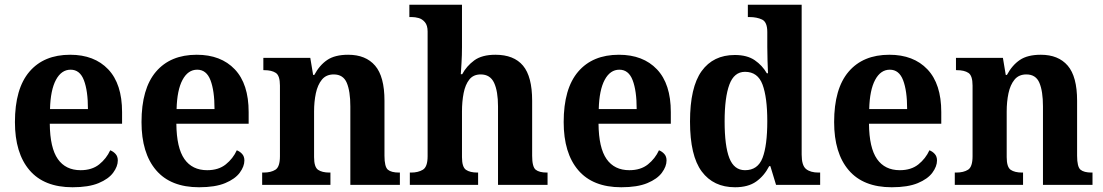

<svg xmlns="http://www.w3.org/2000/svg" viewBox="-20 -780 4653 810"><path d="M286 10Q166 10 104.5 -62Q43 -134 43 -265Q43 -406 104 -477.5Q165 -549 276 -549Q378 -549 436.5 -487.5Q495 -426 495 -307V-258H190Q191 -156 224 -109Q257 -62 320 -62Q368 -62 398.5 -86.5Q429 -111 445 -146Q458 -141 467.5 -130.5Q477 -120 477 -103Q477 -78 457.5 -51.5Q438 -25 396 -7.5Q354 10 286 10ZM351 -320Q351 -397 334 -441.5Q317 -486 278 -486Q239 -486 216 -443Q193 -400 191 -320Z M820 10Q700 10 638.5 -62Q577 -134 577 -265Q577 -406 638 -477.5Q699 -549 810 -549Q912 -549 970.5 -487.5Q1029 -426 1029 -307V-258H724Q725 -156 758 -109Q791 -62 854 -62Q902 -62 932.5 -86.5Q963 -111 979 -146Q992 -141 1001.5 -130.5Q1011 -120 1011 -103Q1011 -78 991.5 -51.5Q972 -25 930 -7.5Q888 10 820 10ZM885 -320Q885 -397 868 -441.5Q851 -486 812 -486Q773 -486 750 -443Q727 -400 725 -320Z M1086 0V-52H1092Q1123 -52 1142 -64Q1161 -76 1161 -121V-419Q1161 -461 1143.5 -472.5Q1126 -484 1095 -484H1091V-536H1289L1301 -464H1306Q1328 -505 1360.5 -527Q1393 -549 1449 -549Q1523 -549 1562.5 -503Q1602 -457 1602 -355V-123Q1602 -76 1616.5 -64Q1631 -52 1663 -52H1667V0H1458V-331Q1458 -395 1443 -430.5Q1428 -466 1388 -466Q1356 -466 1338 -444Q1320 -422 1312.5 -386.5Q1305 -351 1305 -310V-117Q1305 -75 1322 -63.5Q1339 -52 1370 -52H1374V0Z M1709 0V-52H1715Q1744 -52 1764 -64Q1784 -76 1784 -121V-647Q1784 -673 1772.5 -686.5Q1761 -700 1746 -704Q1731 -708 1718 -708H1707V-760H1929V-581Q1929 -547 1927 -514.5Q1925 -482 1924 -467H1930Q1948 -501 1980.5 -525Q2013 -549 2070 -549Q2148 -549 2186.5 -503Q2225 -457 2225 -355V-123Q2225 -76 2240 -64Q2255 -52 2287 -52H2290V0H2081V-331Q2081 -395 2064.5 -430.5Q2048 -466 2008 -466Q1977 -466 1960 -444.5Q1943 -423 1936 -387.5Q1929 -352 1929 -310V-117Q1929 -75 1946 -63.5Q1963 -52 1994 -52H1997V0Z M2601 10Q2481 10 2419.5 -62Q2358 -134 2358 -265Q2358 -406 2419 -477.5Q2480 -549 2591 -549Q2693 -549 2751.5 -487.5Q2810 -426 2810 -307V-258H2505Q2506 -156 2539 -109Q2572 -62 2635 -62Q2683 -62 2713.5 -86.5Q2744 -111 2760 -146Q2773 -141 2782.5 -130.5Q2792 -120 2792 -103Q2792 -78 2772.5 -51.5Q2753 -25 2711 -7.5Q2669 10 2601 10ZM2666 -320Q2666 -397 2649 -441.5Q2632 -486 2593 -486Q2554 -486 2531 -443Q2508 -400 2506 -320Z M3081 10Q2990 10 2940.5 -56.5Q2891 -123 2891 -267Q2891 -412 2940 -480Q2989 -548 3080 -548Q3132 -548 3164 -526Q3196 -504 3215 -471H3220Q3219 -494 3218 -524Q3217 -554 3217 -582V-645Q3217 -687 3195 -697.5Q3173 -708 3142 -708H3135V-760H3362V-128Q3362 -82 3380.5 -67Q3399 -52 3433 -52H3440V0H3254L3230 -79H3225Q3204 -38 3170 -14Q3136 10 3081 10ZM3123 -62Q3177 -62 3197 -114Q3217 -166 3217 -269Q3217 -369 3197 -423Q3177 -477 3123 -477Q3077 -477 3057 -423Q3037 -369 3037 -268Q3037 -164 3057 -113Q3077 -62 3123 -62Z M3742 10Q3622 10 3560.5 -62Q3499 -134 3499 -265Q3499 -406 3560 -477.5Q3621 -549 3732 -549Q3834 -549 3892.5 -487.5Q3951 -426 3951 -307V-258H3646Q3647 -156 3680 -109Q3713 -62 3776 -62Q3824 -62 3854.5 -86.5Q3885 -111 3901 -146Q3914 -141 3923.5 -130.5Q3933 -120 3933 -103Q3933 -78 3913.5 -51.5Q3894 -25 3852 -7.5Q3810 10 3742 10ZM3807 -320Q3807 -397 3790 -441.5Q3773 -486 3734 -486Q3695 -486 3672 -443Q3649 -400 3647 -320Z M4008 0V-52H4014Q4045 -52 4064 -64Q4083 -76 4083 -121V-419Q4083 -461 4065.5 -472.5Q4048 -484 4017 -484H4013V-536H4211L4223 -464H4228Q4250 -505 4282.5 -527Q4315 -549 4371 -549Q4445 -549 4484.5 -503Q4524 -457 4524 -355V-123Q4524 -76 4538.5 -64Q4553 -52 4585 -52H4589V0H4380V-331Q4380 -395 4365 -430.5Q4350 -466 4310 -466Q4278 -466 4260 -444Q4242 -422 4234.5 -386.5Q4227 -351 4227 -310V-117Q4227 -75 4244 -63.5Q4261 -52 4292 -52H4296V0Z"/></svg>

Font: Noto Serif Sinhala SemiCondensed
Style: Bold
Weight: 700
Width: 4
Designer: Jelle Bosma - Monotype Design Team
Foundry: Monotype Imaging Inc.
Version: Version 2.007; ttfautohint (v1.8.4.7-5d5b)